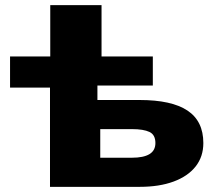

<svg xmlns="http://www.w3.org/2000/svg" viewBox="-20 -725 859 745"><path d="M174 0V-385H19V-506H175V-705H374V-506H573V-393H358V-337H521Q646 -337 707.5 -296Q769 -255 769 -170Q769 -117 739 -79Q709 -41 653.5 -20.5Q598 0 522 0ZM369 -113H492Q537 -113 560 -127Q583 -141 583 -170Q583 -202 560 -213Q537 -224 492 -224H369Z"/></svg>

Font: Nunito Sans 7pt SemiExpanded Black
Style: Regular
Weight: 900
Width: 6
Designer: Vernon Adams
Foundry: Vernon Adams
Version: Version 3.101;gftools[0.9.27]